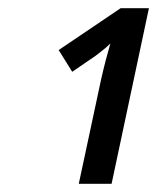

<svg xmlns="http://www.w3.org/2000/svg" viewBox="-20 -863 383 468"><path d="M227 -672Q232 -694 238 -717Q244 -740 249 -757Q241 -749 231 -741Q221 -733 213 -727L156 -688L123 -741L274 -843H343L252 -415H172Z"/></svg>

Font: Noto Sans SemiCondensed Medium
Style: Italic
Weight: 500
Width: 4
Italic angle: -12°
Designer: Monotype Design Team
Foundry: Monotype Imaging Inc.
Version: Version 2.013; ttfautohint (v1.8.4.7-5d5b)